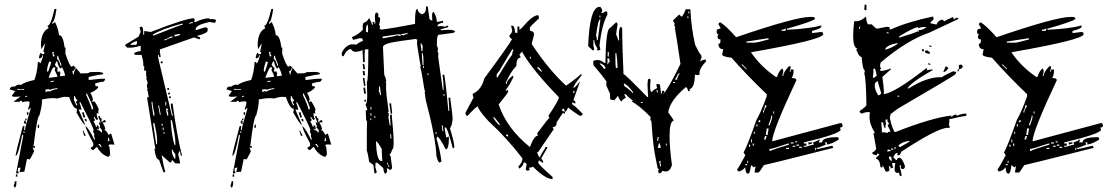

<svg xmlns="http://www.w3.org/2000/svg" viewBox="-20 -772 4978 859"><path d="M216.8 -519.5 224.6 -520.5 223.6 -524.4Q218.8 -531.2 218.8 -535.2Q221.7 -536.1 221.7 -539.1V-540L213.9 -539.1ZM251 -477.5 254.9 -478.5 252 -489.3Q241.2 -512.7 240.2 -522.5H236.3V-518.6Q236.3 -511.7 234.4 -506.8H235.4Q243.2 -506.8 251 -477.5ZM195.3 -451.2Q209 -489.3 209 -494.1L200.2 -497.1Q190.4 -470.7 190.4 -457Q190.4 -451.2 193.4 -451.2ZM249 -430.7 271.5 -433.6Q268.6 -450.2 257.8 -471.7L252 -465.8Q243.2 -465.8 235.4 -499Q230.5 -497.1 225.6 -482.4Q233.4 -468.8 239.3 -468.8L236.3 -460.9L238.3 -449.2L246.1 -454.1Q247.1 -446.3 251 -446.3Q249 -442.4 249 -437.5ZM199.2 -423.8 237.3 -428.7Q237.3 -432.6 224.6 -459Q227.5 -464.8 227.5 -468.8V-470.7Q223.6 -470.7 219.2 -470.2Q214.8 -469.7 198.2 -427.7ZM310.5 -439.5V-442.4Q310.5 -451.2 318.4 -463.9Q318.4 -467.8 314.5 -467.8V-465.8Q314.5 -456.1 303.7 -454.1L306.6 -439.5ZM206.1 -404.3 220.7 -407.2V-411.1L205.1 -408.2ZM87.9 -370.1V-374L73.2 -373Q63.5 -373 60.5 -375Q56.6 -374 56.6 -370.1ZM184.6 -359.4Q188.5 -362.3 191.4 -363.3Q194.3 -364.3 195.3 -364.3Q200.2 -364.3 200.2 -361.3Q215.8 -371.1 237.3 -374L236.3 -377.9Q206.1 -374 206.1 -370.1L198.2 -373L182.6 -371.1ZM93.8 -337.9 101.6 -339.8 100.6 -343.8 92.8 -341.8ZM390.6 -282.2 397.5 -284.2Q395.5 -300.8 369.1 -353.5H365.2L366.2 -345.7Q388.7 -296.9 390.6 -282.2ZM321.3 -300.8 325.2 -301.8V-305.7Q320.3 -310.5 319.3 -318.4L327.1 -320.3Q316.4 -335 315.4 -341.8H311.5L310.5 -325.2ZM85.9 -176.8 89.8 -177.7 88.9 -184.6 85 -183.6ZM469.7 -140.6 466.8 -156.2H462.9L463.9 -152.3Q463.9 -146.5 461.9 -140.6ZM430.7 -112.3 433.6 -114.3V-118.2Q429.7 -123 427.7 -127.9L419.9 -127Q429.7 -118.2 430.7 -112.3ZM51.8 3.9 84 -165Q83 -168.9 79.1 -168.9Q62.5 -77.1 49.8 -74.2V-75.2Q49.8 -86.9 82 -207L88.9 -209V-203.1Q88.9 -197.3 87.9 -192.4Q87.9 -189.5 91.8 -189.5V-190.4Q91.8 -202.1 117.2 -286.1Q116.2 -290 112.3 -290L113.3 -283.2L105.5 -282.2V-285.2Q112.3 -300.8 112.3 -312.5V-317.4L102.5 -318.4Q90.8 -318.4 80.1 -314.5Q79.1 -321.3 73.2 -321.3Q68.4 -320.3 68.4 -317.4V-316.4H40L72.3 -340.8Q57.6 -338.9 48.8 -338.9Q34.2 -338.9 33.2 -343.8L47.9 -364.3L27.3 -371.1H25.4Q23.4 -371.1 23.4 -372.1Q23.4 -375 31.2 -385.7V-381.8L40 -385.7Q43 -385.7 43 -382.8Q54.7 -392.6 65.4 -393.6L73.2 -391.6Q90.8 -405.3 133.8 -414.1Q146.5 -446.3 149.4 -494.1L156.2 -495.1L158.2 -487.3Q163.1 -488.3 172.9 -521.5Q172.9 -524.4 169.9 -524.4H168.9V-522.5Q168.9 -512.7 155.3 -510.7L154.3 -514.6Q158.2 -534.2 163.1 -536.1Q166 -529.3 170.9 -529.3Q178.7 -529.3 178.7 -535.2Q178.7 -541 173.8 -541Q180.7 -568.4 180.7 -576.2V-578.1L165 -551.8L163.1 -569.3Q163.1 -629.9 198.2 -646.5Q192.4 -652.3 192.4 -656.2Q208 -659.2 223.6 -731.4L231.4 -732.4L232.4 -729.5Q223.6 -672.9 213.9 -671.9L214.8 -664.1L225.6 -673.8Q240.2 -647.5 244.1 -614.3H246.1Q261.7 -614.3 269.5 -558.6L273.4 -559.6L272.5 -532.2Q292 -473.6 300.8 -473.6L308.6 -478.5Q316.4 -472.7 340.8 -443.4L371.1 -444.3Q376 -445.3 382.8 -449.2L412.1 -450.2Q441.4 -450.2 442.4 -442.4Q439.5 -442.4 439.5 -439.5Q423.8 -438.5 377 -427.7L376 -424.8L377 -421.9L376 -416H377Q378.9 -416 379.9 -414.1Q419.9 -419.9 450.2 -419.9V-418.9Q450.2 -412.1 442.4 -406.2Q424.8 -405.3 405.3 -398.4L407.2 -386.7H411.1Q418.9 -386.7 419.9 -380.9Q407.2 -365.2 383.8 -356.4Q392.6 -344.7 396.5 -323.2H392.6L393.6 -315.4L401.4 -319.3Q410.2 -310.5 421.9 -283.2Q419.9 -279.3 419.9 -272.5L420.9 -263.7L412.1 -265.6L415 -246.1L419.9 -240.2L413.1 -234.4Q404.3 -243.2 403.3 -249Q399.4 -249 399.4 -245.1Q404.3 -238.3 405.3 -233.4L398.4 -229.5Q409.2 -210.9 409.2 -204.1H413.1V-211.9Q420.9 -210.9 421.4 -205.1Q421.9 -199.2 422.9 -193.4L414.1 -196.3L415 -192.4Q431.6 -185.5 432.6 -179.7H436.5L435.5 -191.4L425.8 -202.1V-203.1Q425.8 -206.1 428.7 -207Q423.8 -214.8 421.9 -225.6L430.7 -222.7L418.9 -252L426.8 -252.9Q427.7 -241.2 435.5 -241.2Q433.6 -234.4 433.6 -226.6L437.5 -227.5L448.2 -236.3Q452.1 -231.4 454.1 -225.6L438.5 -223.6Q448.2 -210.9 451.2 -194.3Q447.3 -193.4 447.3 -189.5H448.2Q455.1 -189.5 465.8 -168L473.6 -173.8H477.5L492.2 -125L471.7 -126L464.8 -122.1L469.7 -114.3L472.7 -86.9Q472.7 -73.2 463.9 -70.3Q432.6 -80.1 414.1 -115.2Q410.2 -113.3 397.5 -100.6H396.5Q390.6 -100.6 384.8 -110.4Q397.5 -117.2 397.5 -122.1V-130.9Q365.2 -189.5 362.3 -209Q379.9 -194.3 401.4 -147.5H405.3Q404.3 -156.2 400.4 -163.1L402.3 -170.9Q397.5 -176.8 396.5 -186.5Q396.5 -189.5 399.4 -190.4Q392.6 -211.9 339.8 -314.5H335.9L336.9 -306.6Q340.8 -302.7 344.7 -280.3Q337.9 -282.2 334 -282.2H332Q333 -278.3 361.3 -212.9Q353.5 -212.9 322.3 -268.6Q324.2 -275.4 324.2 -282.2V-286.1H322.3Q307.6 -286.1 289.1 -337.9L269.5 -338.9Q257.8 -337.9 235.4 -331.1Q228.5 -333 214.8 -333Q198.2 -333 168 -327.1V-320.3Q168 -297.9 156.2 -254.9Q146.5 -253.9 129.9 -118.2H136.7V-110.4Q130.9 -110.4 126 -113.3L132.8 -94.7Q115.2 -59.6 112.3 -58.6Q106.4 -60.5 102.5 -60.5H100.6L88.9 -3.9L67.4 -2L72.3 -22.5L60.5 -20.5V-13.7Q60.5 -8.8 58.6 -8.8L63.5 -1V2.9ZM101.6 -256.8 99.6 -268.6 106.4 -270.5 107.4 -265.6Q107.4 -258.8 101.6 -256.8ZM93.8 -233.4 92.8 -241.2H99.6V-239.3Q99.6 -233.4 93.8 -233.4ZM96.7 -217.8H94.7Q88.9 -217.8 86.9 -224.6Q86.9 -232.4 93.8 -233.4ZM353.5 -246.1 346.7 -268.6 354.5 -270.5 361.3 -247.1ZM149.4 -198.2 148.4 -204.1Q148.4 -213.9 154.3 -215.8L155.3 -205.1Q155.3 -200.2 149.4 -198.2ZM368.2 -228.5H367.2Q360.4 -228.5 358.4 -239.3L366.2 -240.2ZM356.4 -164.1 349.6 -187.5H353.5Q354.5 -180.7 364.3 -166ZM50.8 18.6V14.6Q50.8 7.8 56.6 6.8L58.6 17.6ZM45.9 67.4 41 59.6Q45.9 47.9 45.9 42V40L53.7 38.1Q53.7 66.4 45.9 67.4Z M917 -690.4V-686.5H937.5Q946.3 -684.6 946.3 -677.7L941.4 -669.9Q919.9 -673.8 917 -673.8Q855.5 -660.2 855.5 -641.6V-636.7L896.5 -649.4H900.4Q909.2 -648.4 909.2 -641.6V-636.7Q909.2 -623 863.3 -612.3V-608.4Q876 -608.4 876 -599.6Q872.1 -599.6 872.1 -595.7L847.7 -604.5L695.3 -550.8V-538.1L699.2 -517.6H691.4V-526.4H687.5V-513.7L749 -254.9H752.9V-258.8Q744.1 -287.1 744.1 -308.6H752.9V-303.7Q773.4 -154.3 793.9 -78.1V-74.2Q786.1 -74.2 786.1 -94.7H781.2Q781.2 -89.8 777.3 -82Q786.1 -46.9 786.1 -41H764.6L749 -57.6Q749 -44.9 740.2 -44.9L703.1 -78.1Q711.9 -27.3 719.7 -3.9L711.9 0L691.4 -57.6Q676.8 -57.6 670.9 -106.4H674.8L637.7 -336.9H645.5Q641.6 -365.2 637.7 -374H641.6L637.7 -381.8V-394.5Q637.7 -398.4 641.6 -398.4L633.8 -422.9H637.7L633.8 -431.6V-456.1H625V-476.6H621.1V-489.3Q621.1 -499 613.3 -526.4H588.9Q580.1 -526.4 580.1 -534.2Q592.8 -543 609.4 -543V-567.4Q580.1 -558.6 559.6 -558.6H551.8Q545.9 -558.6 539.1 -571.3L600.6 -608.4Q600.6 -611.3 609.4 -628.9L604.5 -649.4L613.3 -653.3Q621.1 -653.3 621.1 -616.2H625V-632.8H629.9L654.3 -628.9Q812.5 -690.4 847.7 -690.4L851.6 -682.6L847.7 -673.8H855.5Q890.6 -690.4 917 -690.4ZM827.1 -669.9V-666H831.1Q838.9 -669.9 842.8 -669.9V-673.8H838.9Q831.1 -669.9 827.1 -669.9ZM662.1 -616.2Q666 -616.2 666 -612.3Q791 -662.1 797.9 -662.1V-666H793.9Q704.1 -642.6 662.1 -616.2ZM760.7 -616.2V-608.4Q786.1 -612.3 786.1 -620.1H781.2ZM715.8 -595.7V-591.8H719.7Q743.2 -604.5 752.9 -604.5V-608.4H744.1Q723.6 -595.7 715.8 -595.7ZM563.5 -571.3H584Q592.8 -571.3 592.8 -579.1V-587.9H588.9Q563.5 -578.1 563.5 -571.3ZM699.2 -497.1H708V-489.3H699.2ZM728.5 -377.9H736.3V-370.1H728.5ZM732.4 -357.4H740.2V-349.6H732.4ZM736.3 -340.8H744.1V-333H736.3ZM658.2 -316.4V-308.6L666 -254.9H670.9V-262.7Q662.1 -303.7 662.1 -316.4ZM719.7 -316.4V-299.8H723.6V-316.4ZM687.5 -299.8 695.3 -258.8H699.2L691.4 -299.8ZM723.6 -288.1V-275.4L728.5 -254.9H732.4V-267.6Q728.5 -275.4 728.5 -279.3Q732.4 -279.3 732.4 -283.2ZM744.1 -234.4V-225.6Q749 -161.1 760.7 -123H764.6V-135.7Q764.6 -161.1 749 -234.4ZM666 -221.7V-213.9L678.7 -127H682.6V-148.4Q682.6 -168.9 670.9 -221.7ZM703.1 -217.8V-210H708V-217.8ZM708 -201.2V-189.5H711.9V-201.2ZM711.9 -180.7V-172.9H715.8V-180.7ZM749 -102.5V-90.8Q756.8 -61.5 764.6 -61.5V-82Q752.9 -95.7 752.9 -102.5Z M1186.5 -519.5 1194.3 -520.5 1193.4 -524.4Q1188.5 -531.2 1188.5 -535.2Q1191.4 -536.1 1191.4 -539.1V-540L1183.6 -539.1ZM1220.7 -477.5 1224.6 -478.5 1221.7 -489.3Q1210.9 -512.7 1210 -522.5H1206.1V-518.6Q1206.1 -511.7 1204.1 -506.8H1205.1Q1212.9 -506.8 1220.7 -477.5ZM1165 -451.2Q1178.7 -489.3 1178.7 -494.1L1169.9 -497.1Q1160.2 -470.7 1160.2 -457Q1160.2 -451.2 1163.1 -451.2ZM1218.8 -430.7 1241.2 -433.6Q1238.3 -450.2 1227.5 -471.7L1221.7 -465.8Q1212.9 -465.8 1205.1 -499Q1200.2 -497.1 1195.3 -482.4Q1203.1 -468.8 1209 -468.8L1206.1 -460.9L1208 -449.2L1215.8 -454.1Q1216.8 -446.3 1220.7 -446.3Q1218.8 -442.4 1218.8 -437.5ZM1168.9 -423.8 1207 -428.7Q1207 -432.6 1194.3 -459Q1197.3 -464.8 1197.3 -468.8V-470.7Q1193.4 -470.7 1189 -470.2Q1184.6 -469.7 1168 -427.7ZM1280.3 -439.5V-442.4Q1280.3 -451.2 1288.1 -463.9Q1288.1 -467.8 1284.2 -467.8V-465.8Q1284.2 -456.1 1273.4 -454.1L1276.4 -439.5ZM1175.8 -404.3 1190.4 -407.2V-411.1L1174.8 -408.2ZM1057.6 -370.1V-374L1043 -373Q1033.2 -373 1030.3 -375Q1026.4 -374 1026.4 -370.1ZM1154.3 -359.4Q1158.2 -362.3 1161.1 -363.3Q1164.1 -364.3 1165 -364.3Q1169.9 -364.3 1169.9 -361.3Q1185.5 -371.1 1207 -374L1206.1 -377.9Q1175.8 -374 1175.8 -370.1L1168 -373L1152.3 -371.1ZM1063.5 -337.9 1071.3 -339.8 1070.3 -343.8 1062.5 -341.8ZM1360.4 -282.2 1367.2 -284.2Q1365.2 -300.8 1338.9 -353.5H1335L1335.9 -345.7Q1358.4 -296.9 1360.4 -282.2ZM1291 -300.8 1294.9 -301.8V-305.7Q1290 -310.5 1289.1 -318.4L1296.9 -320.3Q1286.1 -335 1285.2 -341.8H1281.2L1280.3 -325.2ZM1055.7 -176.8 1059.6 -177.7 1058.6 -184.6 1054.7 -183.6ZM1439.5 -140.6 1436.5 -156.2H1432.6L1433.6 -152.3Q1433.6 -146.5 1431.6 -140.6ZM1400.4 -112.3 1403.3 -114.3V-118.2Q1399.4 -123 1397.5 -127.9L1389.6 -127Q1399.4 -118.2 1400.4 -112.3ZM1021.5 3.9 1053.7 -165Q1052.7 -168.9 1048.8 -168.9Q1032.2 -77.1 1019.5 -74.2V-75.2Q1019.5 -86.9 1051.8 -207L1058.6 -209V-203.1Q1058.6 -197.3 1057.6 -192.4Q1057.6 -189.5 1061.5 -189.5V-190.4Q1061.5 -202.1 1086.9 -286.1Q1085.9 -290 1082 -290L1083 -283.2L1075.2 -282.2V-285.2Q1082 -300.8 1082 -312.5V-317.4L1072.3 -318.4Q1060.5 -318.4 1049.8 -314.5Q1048.8 -321.3 1043 -321.3Q1038.1 -320.3 1038.1 -317.4V-316.4H1009.8L1042 -340.8Q1027.3 -338.9 1018.6 -338.9Q1003.9 -338.9 1002.9 -343.8L1017.6 -364.3L997.1 -371.1H995.1Q993.2 -371.1 993.2 -372.1Q993.2 -375 1001 -385.7V-381.8L1009.8 -385.7Q1012.7 -385.7 1012.7 -382.8Q1024.4 -392.6 1035.2 -393.6L1043 -391.6Q1060.5 -405.3 1103.5 -414.1Q1116.2 -446.3 1119.1 -494.1L1126 -495.1L1127.9 -487.3Q1132.8 -488.3 1142.6 -521.5Q1142.6 -524.4 1139.6 -524.4H1138.7V-522.5Q1138.7 -512.7 1125 -510.7L1124 -514.6Q1127.9 -534.2 1132.8 -536.1Q1135.7 -529.3 1140.6 -529.3Q1148.4 -529.3 1148.4 -535.2Q1148.4 -541 1143.6 -541Q1150.4 -568.4 1150.4 -576.2V-578.1L1134.8 -551.8L1132.8 -569.3Q1132.8 -629.9 1168 -646.5Q1162.1 -652.3 1162.1 -656.2Q1177.7 -659.2 1193.4 -731.4L1201.2 -732.4L1202.1 -729.5Q1193.4 -672.9 1183.6 -671.9L1184.6 -664.1L1195.3 -673.8Q1210 -647.5 1213.9 -614.3H1215.8Q1231.4 -614.3 1239.3 -558.6L1243.2 -559.6L1242.2 -532.2Q1261.7 -473.6 1270.5 -473.6L1278.3 -478.5Q1286.1 -472.7 1310.5 -443.4L1340.8 -444.3Q1345.7 -445.3 1352.5 -449.2L1381.8 -450.2Q1411.1 -450.2 1412.1 -442.4Q1409.2 -442.4 1409.2 -439.5Q1393.6 -438.5 1346.7 -427.7L1345.7 -424.8L1346.7 -421.9L1345.7 -416H1346.7Q1348.6 -416 1349.6 -414.1Q1389.6 -419.9 1419.9 -419.9V-418.9Q1419.9 -412.1 1412.1 -406.2Q1394.5 -405.3 1375 -398.4L1377 -386.7H1380.9Q1388.7 -386.7 1389.6 -380.9Q1377 -365.2 1353.5 -356.4Q1362.3 -344.7 1366.2 -323.2H1362.3L1363.3 -315.4L1371.1 -319.3Q1379.9 -310.5 1391.6 -283.2Q1389.6 -279.3 1389.6 -272.5L1390.6 -263.7L1381.8 -265.6L1384.8 -246.1L1389.6 -240.2L1382.8 -234.4Q1374 -243.2 1373 -249Q1369.1 -249 1369.1 -245.1Q1374 -238.3 1375 -233.4L1368.2 -229.5Q1378.9 -210.9 1378.9 -204.1H1382.8V-211.9Q1390.6 -210.9 1391.1 -205.1Q1391.6 -199.2 1392.6 -193.4L1383.8 -196.3L1384.8 -192.4Q1401.4 -185.5 1402.3 -179.7H1406.2L1405.3 -191.4L1395.5 -202.1V-203.1Q1395.5 -206.1 1398.4 -207Q1393.6 -214.8 1391.6 -225.6L1400.4 -222.7L1388.7 -252L1396.5 -252.9Q1397.5 -241.2 1405.3 -241.2Q1403.3 -234.4 1403.3 -226.6L1407.2 -227.5L1418 -236.3Q1421.9 -231.4 1423.8 -225.6L1408.2 -223.6Q1418 -210.9 1420.9 -194.3Q1417 -193.4 1417 -189.5H1418Q1424.8 -189.5 1435.5 -168L1443.4 -173.8H1447.3L1461.9 -125L1441.4 -126L1434.6 -122.1L1439.5 -114.3L1442.4 -86.9Q1442.4 -73.2 1433.6 -70.3Q1402.3 -80.1 1383.8 -115.2Q1379.9 -113.3 1367.2 -100.6H1366.2Q1360.4 -100.6 1354.5 -110.4Q1367.2 -117.2 1367.2 -122.1V-130.9Q1335 -189.5 1332 -209Q1349.6 -194.3 1371.1 -147.5H1375Q1374 -156.2 1370.1 -163.1L1372.1 -170.9Q1367.2 -176.8 1366.2 -186.5Q1366.2 -189.5 1369.1 -190.4Q1362.3 -211.9 1309.6 -314.5H1305.7L1306.6 -306.6Q1310.5 -302.7 1314.5 -280.3Q1307.6 -282.2 1303.7 -282.2H1301.8Q1302.7 -278.3 1331.1 -212.9Q1323.2 -212.9 1292 -268.6Q1293.9 -275.4 1293.9 -282.2V-286.1H1292Q1277.3 -286.1 1258.8 -337.9L1239.3 -338.9Q1227.5 -337.9 1205.1 -331.1Q1198.2 -333 1184.6 -333Q1168 -333 1137.7 -327.1V-320.3Q1137.7 -297.9 1126 -254.9Q1116.2 -253.9 1099.6 -118.2H1106.4V-110.4Q1100.6 -110.4 1095.7 -113.3L1102.5 -94.7Q1085 -59.6 1082 -58.6Q1076.2 -60.5 1072.3 -60.5H1070.3L1058.6 -3.9L1037.1 -2L1042 -22.5L1030.3 -20.5V-13.7Q1030.3 -8.8 1028.3 -8.8L1033.2 -1V2.9ZM1071.3 -256.8 1069.3 -268.6 1076.2 -270.5 1077.1 -265.6Q1077.1 -258.8 1071.3 -256.8ZM1063.5 -233.4 1062.5 -241.2H1069.3V-239.3Q1069.3 -233.4 1063.5 -233.4ZM1066.4 -217.8H1064.5Q1058.6 -217.8 1056.6 -224.6Q1056.6 -232.4 1063.5 -233.4ZM1323.2 -246.1 1316.4 -268.6 1324.2 -270.5 1331.1 -247.1ZM1119.1 -198.2 1118.2 -204.1Q1118.2 -213.9 1124 -215.8L1125 -205.1Q1125 -200.2 1119.1 -198.2ZM1337.9 -228.5H1336.9Q1330.1 -228.5 1328.1 -239.3L1335.9 -240.2ZM1326.2 -164.1 1319.3 -187.5H1323.2Q1324.2 -180.7 1334 -166ZM1020.5 18.6V14.6Q1020.5 7.8 1026.4 6.8L1028.3 17.6ZM1015.6 67.4 1010.7 59.6Q1015.6 47.9 1015.6 42V40L1023.4 38.1Q1023.4 66.4 1015.6 67.4Z M1626 -627 1627 -646.5 1625 -662.1Q1617.2 -661.1 1617.2 -629.9ZM1717.8 -24.4 1721.7 -25.4 1720.7 -33.2 1716.8 -32.2ZM1712.9 -35.2 1716.8 -36.1 1715.8 -43.9 1711.9 -43ZM1690.4 -51.8 1687.5 -106.4Q1668.9 -139.6 1662.1 -139.6Q1665 -51.8 1685.5 -51.8ZM1933.6 -172.9 1932.6 -180.7H1928.7L1929.7 -172.9ZM1731.4 -152.3 1729.5 -171.9H1725.6L1727.5 -152.3ZM1960 -184.6 1963.9 -185.5 1960 -211.9H1956.1ZM1641.6 -234.4 1640.6 -242.2H1636.7L1637.7 -234.4ZM1655.3 -244.1 1659.2 -245.1 1658.2 -252.9 1654.3 -252ZM1638.7 -253.9 1642.6 -254.9 1640.6 -265.6H1636.7ZM1638.7 -281.2 1642.6 -282.2 1640.6 -293.9 1636.7 -293ZM1964.8 -342.8 1968.8 -343.8 1967.8 -351.6 1963.9 -350.6ZM1684.6 -346.7 1679.7 -385.7H1675.8V-373Q1675.8 -366.2 1673.8 -365.2Q1678.7 -359.4 1680.7 -346.7ZM1893.6 -435.5 1897.5 -436.5 1895.5 -444.3 1891.6 -443.4ZM1873 -467.8 1877 -468.8 1876 -476.6 1872.1 -475.6ZM1871.1 -479.5 1875 -480.5 1874 -516.6 1871.1 -534.2H1867.2Q1869.1 -491.2 1871.1 -479.5ZM1866.2 -542 1870.1 -543 1871.1 -566.4Q1866.2 -573.2 1865.2 -578.1L1861.3 -577.1ZM1692.4 -600.6Q1737.3 -607.4 1757.8 -614.3Q1765.6 -611.3 1769.5 -611.3L1777.3 -616.2L1785.2 -613.3Q1791 -618.2 1803.7 -620.1V-624Q1773.4 -620.1 1773.4 -617.2V-616.2L1764.6 -619.1L1691.4 -608.4ZM1703.1 4.9 1698.2 -1 1694.3 -20.5Q1668 -44.9 1664.1 -44.9L1660.2 -43L1659.2 -23.4L1666 -2L1659.2 3.9H1655.3L1650.4 -34.2L1631.8 -47.9Q1625 -91.8 1621.1 -96.7Q1621.1 -221.7 1622.1 -228.5L1618.2 -234.4L1616.2 -278.3L1624 -279.3L1615.2 -305.7Q1623 -306.6 1623 -346.7L1621.1 -405.3Q1627.9 -406.2 1627.9 -551.8L1612.3 -550.8L1611.3 -522.5L1612.3 -495.1L1604.5 -493.2L1601.6 -548.8L1593.8 -543.9L1572.3 -540Q1557.6 -540 1549.8 -552.7Q1530.3 -549.8 1517.6 -521.5L1516.6 -520.5Q1509.8 -520.5 1509.3 -525.9Q1508.8 -531.2 1508.8 -535.2Q1524.4 -569.3 1554.7 -574.2L1574.2 -572.3Q1591.8 -586.9 1603.5 -587.9L1601.6 -599.6Q1597.7 -599.6 1589.8 -601.6Q1567.4 -594.7 1559.6 -593.8Q1558.6 -597.7 1553.7 -605.5Q1585 -618.2 1603.5 -639.6L1602.5 -652.3Q1602.5 -670.9 1611.3 -671.9Q1620.1 -672.9 1631.8 -691.4Q1643.6 -668 1644.5 -661.1L1648.4 -662.1L1646.5 -673.8H1654.3L1655.3 -666L1659.2 -667L1657.2 -696.3Q1657.2 -713.9 1664.1 -715.8Q1672.9 -714.8 1672.9 -705.1L1671.9 -696.3H1672.9Q1679.7 -696.3 1680.7 -684.6Q1680.7 -676.8 1675.8 -661.1L1680.7 -654.3Q1678.7 -647.5 1678.7 -643.6Q1678.7 -641.6 1686.5 -639.6Q1741.2 -646.5 1836.9 -665V-681.6Q1836.9 -732.4 1847.7 -732.4Q1849.6 -715.8 1867.2 -708Q1885.7 -712.9 1885.7 -734.4V-743.2H1893.6L1901.4 -688.5Q1901.4 -683.6 1914.1 -679.7L1913.1 -703.1Q1913.1 -717.8 1919.9 -718.8Q1932.6 -701.2 1934.6 -673.8L1961.9 -678.7L1962.9 -670.9Q1937.5 -666 1937.5 -656.2V-654.3L1952.1 -655.3Q1968.8 -655.3 1969.7 -651.4Q1976.6 -656.2 1984.4 -658.2L1985.4 -650.4L1951.2 -640.6L1952.1 -636.7Q1976.6 -638.7 1985.4 -638.7Q2014.6 -638.7 2015.6 -629.9L2008.8 -625L1942.4 -616.2Q1934.6 -615.2 1934.6 -576.2V-567.4Q1939.5 -558.6 1939.5 -552.7Q1939.5 -545.9 1937.5 -540Q1937.5 -537.1 1941.4 -537.1L1940.4 -517.6L1960.9 -370.1H1964.8Q1964.8 -404.3 1960 -437.5H1967.8Q1976.6 -380.9 1985.4 -282.2L1986.3 -275.4L1990.2 -276.4Q1988.3 -322.3 1986.3 -334L1994.1 -335.9Q2004.9 -252 2004.9 -245.1Q2004.9 -216.8 1993.2 -197.3Q2011.7 -137.7 2012.7 -115.2Q2012.7 -109.4 2005.9 -108.4Q1981.4 -202.1 1972.7 -202.1L1968.8 -201.2L1976.6 -156.2L1986.3 -161.1L1988.3 -157.2V-151.4Q1988.3 -105.5 1974.6 -103.5Q1945.3 -161.1 1935.5 -161.1V-158.2Q1935.5 -153.3 1932.6 -153.3Q1949.2 -97.7 1955.1 -49.8L1947.3 -44.9Q1939.5 -44.9 1932.6 -74.2Q1928.7 -158.2 1884.8 -324.2L1879.9 -360.4Q1879.9 -363.3 1882.8 -363.3L1878.9 -371.1Q1866.2 -455.1 1859.4 -474.6H1863.3Q1859.4 -482.4 1845.7 -575.2L1846.7 -594.7L1838.9 -597.7L1760.7 -586.9Q1693.4 -577.1 1693.4 -561.5L1699.2 -435.5Q1704.1 -431.6 1708 -410.2Q1708 -406.2 1704.1 -404.3Q1704.1 -402.3 1706.1 -402.3H1708Q1707 -393.6 1707 -383.8Q1707 -354.5 1718.8 -273.4Q1718.8 -269.5 1714.8 -268.6Q1715.8 -265.6 1719.7 -265.6L1717.8 -245.1L1723.6 -210.9H1727.5L1724.6 -257.8L1732.4 -259.8Q1741.2 -173.8 1741.2 -134.8Q1741.2 -103.5 1734.4 -102.5Q1727.5 -81.1 1721.7 -80.1L1727.5 -73.2L1734.4 -21.5Q1734.4 -16.6 1723.6 -9.8Q1723.6 -15.6 1710.9 -19.5L1711.9 -11.7Q1711.9 3.9 1703.1 4.9ZM1728.5 -261.7 1721.7 -308.6 1729.5 -310.5 1734.4 -268.6Q1734.4 -263.7 1728.5 -261.7ZM1610.4 -317.4 1609.4 -324.2 1616.2 -326.2 1618.2 -318.4ZM1609.4 -352.5 1605.5 -378.9 1613.3 -380.9 1617.2 -353.5ZM1608.4 -387.7 1603.5 -422.9 1610.4 -423.8 1615.2 -388.7ZM1605.5 -434.6 1602.5 -454.1 1610.4 -455.1 1613.3 -435.5ZM1605.5 -461.9 1602.5 -485.4 1609.4 -486.3 1613.3 -462.9Z M2507.8 -272.5Q2502.9 -281.2 2502.9 -286.1Q2494.1 -285.2 2494.1 -277.3Q2502.9 -272.5 2507.8 -272.5ZM2252.9 -161.1V-169.9H2243.2Q2245.1 -161.1 2252.9 -161.1ZM2215.8 -211.9V-216.8Q2192.4 -249 2187.5 -249V-244.1Q2209 -211.9 2215.8 -211.9ZM2549.8 -355.5V-365.2H2544.9V-355.5ZM2406.2 -448.2Q2396.5 -471.7 2382.8 -471.7Q2382.8 -465.8 2406.2 -448.2ZM2354.5 -508.8V-518.6H2350.6V-508.8ZM2350.6 -114.3Q2370.1 -166 2387.7 -166L2382.8 -174.8Q2433.6 -244.1 2438.5 -244.1L2433.6 -253.9Q2480.5 -324.2 2480.5 -336.9Q2361.3 -460 2317.4 -537.1V-541Q2314.5 -541 2303.7 -527.3L2308.6 -518.6V-513.7Q2290 -513.7 2290 -476.6Q2264.6 -451.2 2243.2 -402.3V-397.5H2248Q2248 -416 2276.4 -434.6V-425.8Q2258.8 -389.6 2243.2 -370.1V-365.2L2252.9 -370.1V-360.4Q2252.9 -356.4 2210.9 -304.7Q2247.1 -197.3 2350.6 -114.3ZM2206.1 -425.8Q2256.8 -510.7 2271.5 -527.3Q2271.5 -538.1 2276.4 -545.9V-550.8H2271.5L2220.7 -466.8Q2220.7 -462.9 2202.1 -439.5V-425.8ZM2507.8 -272.5V-262.7L2499 -267.6L2470.7 -225.6Q2470.7 -203.1 2452.1 -203.1L2457 -193.4L2387.7 -91.8H2382.8Q2388.7 -68.4 2396.5 -68.4Q2396.5 -76.2 2419.9 -110.4V-114.3H2428.7V-110.4L2401.4 -63.5L2410.2 -49.8V-44.9H2406.2L2391.6 -54.7L2387.7 -44.9Q2387.7 -37.1 2452.1 19.5V29.3Q2419.9 29.3 2364.3 -26.4Q2356.4 -21.5 2345.7 -21.5L2350.6 -12.7L2340.8 -7.8L2332 -12.7L2335.9 -36.1Q2335.9 -44.9 2322.3 -44.9Q2322.3 -31.2 2303.7 -17.6L2298.8 -26.4Q2317.4 -45.9 2317.4 -63.5Q2247.1 -155.3 2165 -230.5Q2118.2 -282.2 2118.2 -295.9Q2110.4 -295.9 2072.3 -253.9Q2062.5 -253.9 2062.5 -267.6L2094.7 -328.1Q2094.7 -333 2099.6 -333Q2094.7 -341.8 2094.7 -351.6Q2134.8 -371.1 2146.5 -420.9Q2256.8 -570.3 2271.5 -597.7Q2264.6 -597.7 2257.8 -611.3Q2271.5 -626 2271.5 -634.8L2266.6 -657.2H2271.5Q2282.2 -657.2 2285.2 -625H2294.9V-653.3H2303.7V-638.7Q2308.6 -638.7 2340.8 -675.8Q2369.1 -704.1 2387.7 -704.1L2391.6 -694.3V-690.4Q2350.6 -652.3 2350.6 -648.4V-634.8Q2369.1 -631.8 2369.1 -620.1Q2369.1 -611.3 2359.4 -579.1V-574.2Q2434.6 -460 2512.7 -388.7Q2572.3 -430.7 2577.1 -439.5H2582V-434.6Q2547.9 -393.6 2544.9 -378.9Q2553.7 -378.9 2573.2 -407.2V-402.3L2544.9 -323.2Q2554.7 -322.3 2554.7 -309.6H2549.8L2540 -314.5V-304.7Q2546.9 -304.7 2586.9 -262.7Q2586.9 -253.9 2573.2 -253.9Q2536.1 -278.3 2521.5 -291Q2514.6 -272.5 2507.8 -272.5Z M2926.8 3.9 2924.8 -10.7Q2924.8 -12.7 2928.7 -12.7L2921.9 -20.5L2913.1 -65.4Q2901.4 -118.2 2894.5 -228.5L2889.6 -236.3Q2890.6 -242.2 2890.6 -249Q2835.9 -303.7 2804.7 -318.4L2812.5 -320.3Q2782.2 -344.7 2780.3 -350.6L2772.5 -349.6Q2777.3 -341.8 2780.3 -334Q2770.5 -332 2758.8 -317.4Q2746.1 -335 2745.1 -343.8L2728.5 -323.2L2710 -327.1L2709 -352.5L2692.4 -390.6L2693.4 -407.2Q2670.9 -439.5 2635.7 -479.5L2633.8 -493.2Q2633.8 -500 2639.6 -501.5Q2645.5 -502.9 2652.3 -503.9Q2667 -503.9 2684.6 -490.2H2688.5Q2690.4 -641.6 2709 -646.5L2737.3 -672.9L2743.2 -665L2736.3 -618.2Q2744.1 -602.5 2746.1 -590.8L2750 -591.8L2749 -618.2Q2749 -650.4 2758.8 -652.3L2763.7 -644.5V-627Q2763.7 -580.1 2769.5 -440.4Q2776.4 -440.4 2876 -337.9H2879.9Q2877 -378.9 2877 -391.6Q2877 -419.9 2883.8 -419.9Q2889.6 -419.9 2890.6 -414.1Q2888.7 -395.5 2888.7 -382.8Q2888.7 -360.4 2895.5 -360.4L2898.4 -362.3Q2898.4 -367.2 2919.9 -377.9L2916 -394.5L2923.8 -396.5L2932.6 -393.6Q2935.5 -364.3 2937.5 -352.5L2941.4 -354.5V-360.4Q2941.4 -366.2 2947.3 -367.2L2953.1 -360.4L2945.3 -348.6Q2970.7 -375 3024.4 -486.3Q3005.9 -612.3 2999 -648.4L3002.9 -649.4L2996.1 -657.2L2999 -666Q2993.2 -671.9 2991.2 -680.7L3018.6 -707L3029.3 -697.3Q3035.2 -698.2 3047.9 -730.5H3068.4L3069.3 -720.7Q3072.3 -651.4 3089.8 -572.3Q3111.3 -527.3 3116.2 -527.3L3119.1 -514.6L3113.3 -501L3114.3 -497.1L3122.1 -502.9L3136.7 -505.9L3139.6 -498Q3109.4 -467.8 3109.4 -444.3L3110.4 -438.5L3101.6 -435.5Q3095.7 -437.5 3088.9 -437.5Q3087.9 -377.9 3064.5 -373L3067.4 -365.2L3058.6 -364.3Q3054.7 -381.8 3048.8 -381.8H3047.9Q2976.6 -321.3 2969.7 -269.5Q2994.1 -235.4 2994.1 -232.4Q2975.6 -228.5 2975.6 -163.1Q2975.6 -111.3 2986.3 -33.2Q2976.6 -4.9 2960 -4.9Q2952.1 -4.9 2941.4 -7.8V-3.9Q2941.4 1 2926.8 3.9ZM3060.5 -711.9 3064.5 -712.9 3062.5 -720.7 3058.6 -719.7ZM3056.6 -690.4 3060.5 -691.4 3058.6 -699.2 3054.7 -698.2ZM2919.9 -357.4 2923.8 -358.4 2920.9 -370.1 2917 -369.1ZM2703.1 -518.6V-521.5L2704.1 -531.2L2703.1 -540L2698.2 -539.1L2699.2 -532.2L2698.2 -522.5Q2699.2 -518.6 2703.1 -518.6ZM2735.4 -467.8 2743.2 -468.8Q2741.2 -515.6 2737.3 -535.2L2733.4 -534.2V-505.9Q2733.4 -475.6 2735.4 -467.8ZM2698.2 -484.4 2702.1 -485.4 2701.2 -488.3Q2701.2 -493.2 2708 -494.1L2705.1 -510.7L2697.3 -509.8L2698.2 -499Q2698.2 -493.2 2697.3 -488.3ZM2681.6 -463.9 2689.5 -465.8Q2685.5 -483.4 2663.1 -489.3L2664.1 -485.4Q2679.7 -469.7 2681.6 -463.9ZM2808.6 -356.4 2812.5 -357.4 2811.5 -361.3Q2787.1 -393.6 2770.5 -399.4L2773.4 -386.7Q2807.6 -363.3 2808.6 -356.4ZM3002 -415 3009.8 -416V-417Q3009.8 -425.8 3021.5 -444.3L3012.7 -441.4Q3012.7 -435.5 3001 -418.9ZM2992.2 -400.4 3000 -401.4V-406.2L2991.2 -404.3ZM2847.7 -310.5 2855.5 -312.5V-316.4L2846.7 -314.5ZM2921.9 -141.6 2925.8 -142.6 2924.8 -145.5Q2924.8 -149.4 2926.8 -155.3V-159.2L2921.9 -158.2V-156.2Q2921.9 -152.3 2919.9 -145.5ZM2923.8 -109.4 2936.5 -111.3 2931.6 -131.8Q2924.8 -129.9 2923.8 -109.4ZM2963.9 -121.1 2961.9 -129.9 2958 -128.9 2960 -121.1ZM2933.6 -27.3 2937.5 -28.3 2934.6 -43 2935.5 -52.7 2928.7 -50.8ZM2666 -741.2 2673.8 -729.5V-721.7L2669.9 -713.9H2677.7L2689.5 -721.7Q2697.3 -720.7 2697.3 -713.9V-706.1Q2672.9 -662.1 2662.1 -569.3L2666 -549.8L2658.2 -545.9Q2650.4 -545.9 2650.4 -553.7H2654.3Q2638.7 -574.2 2638.7 -592.8H2634.8V-569.3L2638.7 -549.8L2630.9 -545.9Q2630.9 -548.8 2611.3 -565.4Q2618.2 -741.2 2662.1 -741.2ZM2662.1 -702.1V-694.3H2666V-702.1ZM2646.5 -612.3Q2650.4 -605.5 2650.4 -592.8H2654.3Q2666 -677.7 2666 -686.5Q2656.2 -686.5 2646.5 -612.3Z M3604.5 -696.3H3617.2Q3626 -695.3 3626 -686.5Q3608.4 -673.8 3501 -643.6V-638.7Q3602.5 -643.6 3654.3 -658.2V-653.3Q3654.3 -643.6 3613.3 -633.8V-624L3654.3 -628.9Q3663.1 -627.9 3663.1 -619.1Q3663.1 -594.7 3339.8 -538.1Q3381.8 -475.6 3451.2 -427.7H3456.1Q3466.8 -459 3480.5 -465.8L3484.4 -456.1Q3484.4 -445.3 3480.5 -436.5V-432.6H3484.4Q3484.4 -449.2 3509.8 -475.6H3517.6Q3517.6 -464.8 3513.7 -456.1V-451.2H3517.6V-460.9H3530.3V-451.2Q3530.3 -438.5 3522.5 -422.9Q3543 -422.9 3543 -413.1Q3434.6 -182.6 3434.6 -139.6L3737.3 -220.7H3746.1L3750 -210.9Q3750 -201.2 3737.3 -201.2L3741.2 -192.4Q3741.2 -173.8 3576.2 -134.8V-129.9H3587.9V-120.1H3576.2V-115.2H3584Q3615.2 -125 3621.1 -125L3617.2 -134.8Q3633.8 -139.6 3646.5 -148.4V-143.6L3642.6 -134.8H3658.2Q3658.2 -158.2 3724.6 -158.2H3729.5L3733.4 -148.4Q3707 -129.9 3679.7 -125V-134.8H3670.9L3674.8 -125Q3642.6 -110.4 3633.8 -110.4V-105.5H3637.7Q3641.6 -105.5 3704.1 -120.1L3708 -110.4Q3402.3 -33.2 3397.5 -33.2Q3377 0 3373 0H3356.4V-4.9L3360.4 -28.3L3352.5 -23.4L3339.8 -33.2Q3335.9 4.9 3327.1 4.9Q3314.5 4.9 3314.5 -23.4Q3297.9 -4.9 3282.2 -4.9L3277.3 -14.6Q3281.2 -14.6 3314.5 -77.1L3306.6 -90.8Q3319.3 -107.4 3364.3 -235.4Q3384.8 -270.5 3410.2 -340.8V-350.6Q3323.2 -433.6 3252.9 -513.7Q3210.9 -518.6 3210.9 -528.3L3215.8 -551.8Q3194.3 -551.8 3194.3 -576.2Q3203.1 -576.2 3203.1 -585.9V-595.7Q3190.4 -595.7 3190.4 -605.5V-610.4L3194.3 -619.1Q3186.5 -619.1 3186.5 -628.9V-633.8Q3186.5 -643.6 3203.1 -643.6V-648.4L3194.3 -663.1Q3196.3 -671.9 3203.1 -671.9Q3230.5 -654.3 3273.4 -605.5Q3539.1 -696.3 3604.5 -696.3ZM3476.6 -638.7V-633.8H3493.2L3497.1 -643.6H3493.2Q3485.4 -638.7 3476.6 -638.7ZM3319.3 -585.9V-581.1H3356.4Q3367.2 -581.1 3418.9 -595.7V-600.6H3414.1ZM3298.8 -485.4V-480.5Q3300.8 -480.5 3319.3 -460.9V-465.8Q3300.8 -485.4 3298.8 -485.4ZM3402.3 -302.7Q3402.3 -289.1 3393.6 -273.4V-268.6H3397.5Q3397.5 -280.3 3410.2 -297.9ZM3439.5 -273.4V-263.7H3443.4V-273.4ZM3430.7 -254.9Q3430.7 -243.2 3418.9 -215.8V-210.9H3422.9Q3434.6 -240.2 3434.6 -250V-254.9ZM3373 -225.6H3380.9V-235.4Q3373 -233.4 3373 -225.6ZM3364.3 -215.8V-206.1H3369.1V-215.8ZM3410.2 -197.3Q3406.2 -171.9 3406.2 -168H3414.1Q3414.1 -171.9 3418.9 -197.3ZM3352.5 -182.6V-172.9H3356.4V-182.6ZM3402.3 -163.1Q3402.3 -158.2 3397.5 -148.4H3406.2Q3406.2 -154.3 3410.2 -163.1ZM3339.8 -148.4V-134.8H3343.8V-148.4ZM3538.1 -139.6V-134.8H3546.9V-139.6ZM3517.6 -134.8V-129.9H3530.3V-134.8ZM3347.7 -129.9V-120.1H3352.5V-129.9ZM3422.9 -105.5V-95.7Q3444.3 -105.5 3509.8 -125V-129.9H3505.9Q3434.6 -105.5 3422.9 -105.5ZM3596.7 -134.8H3613.3V-129.9Q3598.6 -125 3596.7 -125ZM3331.1 -125V-115.2H3335.9V-125ZM3543 -125V-120.1H3554.7V-125ZM3526.4 -120.1V-115.2H3538.1V-120.1ZM3554.7 -115.2V-110.4H3567.4V-115.2ZM3497.1 -110.4V-105.5H3509.8V-110.4ZM3626 -110.4V-100.6H3629.9V-110.4ZM3323.2 -52.7V-43H3327.1V-52.7ZM3314.5 -38.1V-33.2H3323.2V-38.1Z M4005.9 -604.5Q4062.5 -621.1 4085.9 -631.8L4089.8 -629.9L4090.8 -637.7H4095.7Q4108.4 -637.7 4125 -650.4Q4119.1 -651.4 4113.3 -651.4Q4101.6 -651.4 4088.9 -646.5Q4086.9 -646.5 4086.9 -649.4V-650.4Q4070.3 -650.4 4002.9 -609.4L4002 -604.5ZM3968.8 -50.8 3969.7 -55.7Q3967.8 -63.5 3967.8 -67.4V-70.3L3958 -72.3L3957 -66.4Q3957 -60.5 3968.8 -50.8ZM3949.2 -93.8Q3957 -95.7 3960.9 -95.7H3963.9L3964.8 -100.6L3952.1 -103.5ZM3975.6 -101.6 3976.6 -106.4 3966.8 -108.4 3965.8 -103.5ZM3985.4 -104.5 3987.3 -114.3 3983.4 -115.2 3981.4 -105.5ZM4005.9 -113.3Q4049.8 -137.7 4050.8 -140.6L4046.9 -141.6Q4012.7 -136.7 3999 -120.1ZM3951.2 -176.8Q3952.1 -182.6 3959 -182.6L3963.9 -181.6V-182.6Q3963.9 -186.5 3951.2 -210.9Q3957 -217.8 3958 -221.7Q3950.2 -223.6 3950.2 -234.4V-238.3L3941.4 -236.3L3944.3 -212.9L3941.4 -213.9V-198.2Q3932.6 -200.2 3931.6 -223.6L3923.8 -225.6L3922.9 -221.7Q3925.8 -191.4 3925.8 -181.6L3924.8 -178.7L3932.6 -180.7ZM4002.9 -338.9V-342.8L3995.1 -344.7L3994.1 -340.8ZM3910.2 -345.7Q3916 -345.7 3922.9 -354.5Q3908.2 -400.4 3908.2 -407.2V-408.2H3906.2Q3901.4 -408.2 3894.5 -399.4Q3893.6 -394.5 3893.6 -388.7Q3893.6 -369.1 3909.2 -345.7ZM3889.6 -423.8Q3891.6 -423.8 3902.3 -433.6Q3897.5 -464.8 3891.6 -466.8Q3890.6 -462.9 3887.7 -462.9H3886.7Q3887.7 -460 3887.7 -453.1Q3887.7 -443.4 3884.8 -424.8ZM3939.5 -549.8Q3964.8 -554.7 3995.1 -575.2L3996.1 -579.1H3993.2Q3944.3 -569.3 3939.5 -549.8ZM3826.2 -642.6 3829.1 -652.3 3825.2 -653.3 3822.3 -643.6ZM3955.1 -622.1 3956.1 -626 3947.3 -627.9 3946.3 -624ZM4013.7 16.6Q4002.9 14.6 4002.9 5.9L4003.9 0L3994.1 2Q3982.4 0 3982.4 -15.6Q3982.4 -26.4 3985.4 -42L3980.5 -43L3970.7 -42L3975.6 -21.5L3964.8 -18.6V-21.5Q3964.8 -27.3 3958 -29.3L3957 -25.4Q3959 -19.5 3959 -13.7L3958 -6.8L3947.3 -3.9L3942.4 -4.9L3929.7 -32.2L3927.7 -22.5L3918.9 -24.4Q3917 -58.6 3898.4 -62.5L3900.4 -67.4Q3912.1 -76.2 3914.1 -83L3904.3 -85L3902.3 -77.1Q3895.5 -79.1 3889.2 -80.6Q3882.8 -82 3882.8 -87.9V-90.8H3883.8Q3889.6 -90.8 3900.4 -105.5L3887.7 -175.8H3889.6Q3892.6 -175.8 3893.6 -178.7Q3870.1 -215.8 3870.1 -249Q3870.1 -259.8 3872.1 -269.5L3863.3 -270.5Q3850.6 -270.5 3836.9 -263.7Q3826.2 -266.6 3826.2 -273.4V-275.4Q3854.5 -294.9 3856.4 -301.8Q3854.5 -423.8 3846.7 -442.4L3849.6 -456.1Q3839.8 -458 3835 -516.6Q3821.3 -519.5 3813.5 -545.9L3808.6 -546.9L3815.4 -554.7Q3796.9 -559.6 3796.9 -612.3Q3796.9 -638.7 3801.8 -677.7L3810.5 -676.8Q3831.1 -676.8 3854.5 -698.2Q3857.4 -664.1 3865.2 -663.1H3879.9Q3897.5 -645.5 3903.3 -643.6L3948.2 -652.3L3960.9 -649.4L3960 -645.5Q3960 -640.6 3963.9 -639.6Q4039.1 -673.8 4154.3 -698.2L4157.2 -688.5L4156.2 -684.6L4143.6 -672.9L4142.6 -668L4169.9 -662.1Q4173.8 -677.7 4194.3 -684.6Q4202.1 -678.7 4207 -676.8Q4208 -680.7 4244.1 -696.3Q4244.1 -687.5 4252 -685.5Q4253.9 -692.4 4261.7 -692.4L4267.6 -691.4L4266.6 -686.5L4137.7 -626Q4037.1 -591.8 3919.9 -492.2L3917 -477.5L3921.9 -462.9H3920.9Q3918 -462.9 3916 -459Q3919.9 -458 3919.9 -455.1V-454.1Q3946.3 -457 3965.8 -465.8V-461.9L3927.7 -427.7Q3934.6 -378.9 3934.6 -359.4L3933.6 -350.6Q3984.4 -357.4 4124 -466.8L4127.9 -465.8L4126 -457Q4136.7 -460.9 4146.5 -460.9Q4151.4 -460.9 4155.3 -460Q4053.7 -402.3 4041 -377L4044.9 -376Q4124 -426.8 4188.5 -426.8H4195.3Q4197.3 -431.6 4244.1 -453.1L4257.8 -450.2Q4256.8 -446.3 4255.4 -440.9Q4253.9 -435.5 3994.1 -284.2L3964.8 -261.7L3960.9 -244.1Q3973.6 -188.5 3984.4 -180.7Q4148.4 -245.1 4235.4 -254.9V-252.9Q4235.4 -250 4239.3 -249Q4240.2 -255.9 4255.9 -259.8Q4259.8 -258.8 4259.8 -255.9V-253.9Q4284.2 -263.7 4297.9 -263.7L4304.7 -262.7L4301.8 -252.9H4299.8Q4288.1 -252.9 4226.6 -238.3Q4227.5 -234.4 4227.5 -229.5Q4227.5 -221.7 4224.6 -210L4229.5 -209L4227.5 -199.2L4220.7 -200.2Q4174.8 -200.2 4011.7 -92.8Q4007.8 -77.1 4000 -77.1L3994.1 -78.1L3996.1 -87.9H3994.1Q3984.4 -87.9 3976.6 -68.4L3988.3 -56.6L3992.2 -55.7Q3995.1 -66.4 4002.9 -66.4Q4016.6 -66.4 4029.3 -27.3Q4026.4 -15.6 4019.5 -15.6Q4009.8 -15.6 4009.8 -26.4L4010.7 -32.2L4005.9 -33.2L4004.9 -28.3Q4013.7 2.9 4013.7 13.7ZM4141.6 -481.4 4131.8 -484.4 4132.8 -489.3 4142.6 -486.3ZM4267.6 -452.1 4263.7 -453.1 4265.6 -462.9 4270.5 -461.9ZM4200.2 -449.2 4210.9 -475.6Q4213.9 -474.6 4216.8 -472.7Q4219.7 -470.7 4223.6 -467.8Q4210 -449.2 4200.2 -449.2ZM4270.5 -461.9 4269.5 -480.5 4280.3 -483.4Q4287.1 -479.5 4287.1 -473.6Q4287.1 -465.8 4270.5 -461.9ZM4138.7 -530.3 4125 -534.2Q4118.2 -536.1 4118.2 -542V-544.9L4127.9 -546.9Q4136.7 -540 4140.6 -539.1ZM4112.3 -542 4104.5 -543.9 4106.4 -552.7 4114.3 -550.8ZM4146.5 -561.5 4136.7 -564.5 4137.7 -569.3 4147.5 -566.4ZM3856.4 -725.6 3846.7 -728.5 3848.6 -752 3856.4 -750Z M4769.5 -696.3H4782.2Q4791 -695.3 4791 -686.5Q4773.4 -673.8 4666 -643.6V-638.7Q4767.6 -643.6 4819.3 -658.2V-653.3Q4819.3 -643.6 4778.3 -633.8V-624L4819.3 -628.9Q4828.1 -627.9 4828.1 -619.1Q4828.1 -594.7 4504.9 -538.1Q4546.9 -475.6 4616.2 -427.7H4621.1Q4631.8 -459 4645.5 -465.8L4649.4 -456.1Q4649.4 -445.3 4645.5 -436.5V-432.6H4649.4Q4649.4 -449.2 4674.8 -475.6H4682.6Q4682.6 -464.8 4678.7 -456.1V-451.2H4682.6V-460.9H4695.3V-451.2Q4695.3 -438.5 4687.5 -422.9Q4708 -422.9 4708 -413.1Q4599.6 -182.6 4599.6 -139.6L4902.3 -220.7H4911.1L4915 -210.9Q4915 -201.2 4902.3 -201.2L4906.2 -192.4Q4906.2 -173.8 4741.2 -134.8V-129.9H4752.9V-120.1H4741.2V-115.2H4749Q4780.3 -125 4786.1 -125L4782.2 -134.8Q4798.8 -139.6 4811.5 -148.4V-143.6L4807.6 -134.8H4823.2Q4823.2 -158.2 4889.6 -158.2H4894.5L4898.4 -148.4Q4872.1 -129.9 4844.7 -125V-134.8H4835.9L4839.8 -125Q4807.6 -110.4 4798.8 -110.4V-105.5H4802.7Q4806.6 -105.5 4869.1 -120.1L4873 -110.4Q4567.4 -33.2 4562.5 -33.2Q4542 0 4538.1 0H4521.5V-4.9L4525.4 -28.3L4517.6 -23.4L4504.9 -33.2Q4501 4.9 4492.2 4.9Q4479.5 4.9 4479.5 -23.4Q4462.9 -4.9 4447.3 -4.9L4442.4 -14.6Q4446.3 -14.6 4479.5 -77.1L4471.7 -90.8Q4484.4 -107.4 4529.3 -235.4Q4549.8 -270.5 4575.2 -340.8V-350.6Q4488.3 -433.6 4418 -513.7Q4376 -518.6 4376 -528.3L4380.9 -551.8Q4359.4 -551.8 4359.4 -576.2Q4368.2 -576.2 4368.2 -585.9V-595.7Q4355.5 -595.7 4355.5 -605.5V-610.4L4359.4 -619.1Q4351.6 -619.1 4351.6 -628.9V-633.8Q4351.6 -643.6 4368.2 -643.6V-648.4L4359.4 -663.1Q4361.3 -671.9 4368.2 -671.9Q4395.5 -654.3 4438.5 -605.5Q4704.1 -696.3 4769.5 -696.3ZM4641.6 -638.7V-633.8H4658.2L4662.1 -643.6H4658.2Q4650.4 -638.7 4641.6 -638.7ZM4484.4 -585.9V-581.1H4521.5Q4532.2 -581.1 4584 -595.7V-600.6H4579.1ZM4463.9 -485.4V-480.5Q4465.8 -480.5 4484.4 -460.9V-465.8Q4465.8 -485.4 4463.9 -485.4ZM4567.4 -302.7Q4567.4 -289.1 4558.6 -273.4V-268.6H4562.5Q4562.5 -280.3 4575.2 -297.9ZM4604.5 -273.4V-263.7H4608.4V-273.4ZM4595.7 -254.9Q4595.7 -243.2 4584 -215.8V-210.9H4587.9Q4599.6 -240.2 4599.6 -250V-254.9ZM4538.1 -225.6H4545.9V-235.4Q4538.1 -233.4 4538.1 -225.6ZM4529.3 -215.8V-206.1H4534.2V-215.8ZM4575.2 -197.3Q4571.3 -171.9 4571.3 -168H4579.1Q4579.1 -171.9 4584 -197.3ZM4517.6 -182.6V-172.9H4521.5V-182.6ZM4567.4 -163.1Q4567.4 -158.2 4562.5 -148.4H4571.3Q4571.3 -154.3 4575.2 -163.1ZM4504.9 -148.4V-134.8H4508.8V-148.4ZM4703.1 -139.6V-134.8H4711.9V-139.6ZM4682.6 -134.8V-129.9H4695.3V-134.8ZM4512.7 -129.9V-120.1H4517.6V-129.9ZM4587.9 -105.5V-95.7Q4609.4 -105.5 4674.8 -125V-129.9H4670.9Q4599.6 -105.5 4587.9 -105.5ZM4761.7 -134.8H4778.3V-129.9Q4763.7 -125 4761.7 -125ZM4496.1 -125V-115.2H4501V-125ZM4708 -125V-120.1H4719.7V-125ZM4691.4 -120.1V-115.2H4703.1V-120.1ZM4719.7 -115.2V-110.4H4732.4V-115.2ZM4662.1 -110.4V-105.5H4674.8V-110.4ZM4791 -110.4V-100.6H4794.9V-110.4ZM4488.3 -52.7V-43H4492.2V-52.7ZM4479.5 -38.1V-33.2H4488.3V-38.1Z"/></svg>

Font: Blackcraft
Style: Regular
Weight: 400
Designer: GGBotNet
Foundry: GGBotNet
Version: 1.00